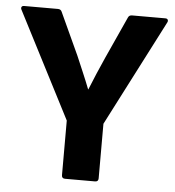

<svg xmlns="http://www.w3.org/2000/svg" viewBox="-49 -701 679 746"><g transform="rotate(5 290.5 -327.5)"><path d="M232 0Q219 0 219 -13V-226L6 -640Q3 -646 5.5 -650.5Q8 -655 15 -655H147Q158 -655 162 -646L238 -481Q252 -448 265.5 -416.5Q279 -385 291 -354H292Q305 -386 318 -417Q331 -448 346 -481L421 -646Q425 -655 436 -655H566Q573 -655 575.5 -650.5Q578 -646 575 -640L362 -226V-13Q362 0 349 0Z"/></g></svg>

Font: Sofia Sans ExtraBold
Style: Regular
Weight: 800
Designer: Botio Nikoltchev, Ani Petrova
Foundry: lettersoup
Version: Version 4.101; ttfautohint (v1.8.4.7-5d5b)